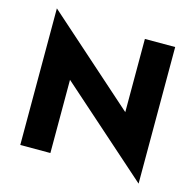

<svg xmlns="http://www.w3.org/2000/svg" viewBox="-111 -849 1015 998"><g transform="rotate(15 397.0 -350.0)"><path d="M557 -700V-306L74 -735V0H236V-394L720 35V-700Z"/></g></svg>

Font: Jost
Style: Bold
Weight: 700
Version: Version 3.710